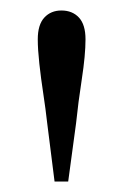

<svg xmlns="http://www.w3.org/2000/svg" viewBox="-20 -852 234 366"><path d="M97 -832Q118 -832 130.5 -818.5Q143 -805 143 -777Q143 -747 136 -701.5Q129 -656 125 -617L110 -506H84L70 -617Q67 -644 62.5 -673.5Q58 -703 55 -730.5Q52 -758 52 -777Q52 -805 64.5 -818.5Q77 -832 97 -832Z"/></svg>

Font: Early Summer Mincho
Style: Regular
Weight: 400
Designer: GuiWonder
Version: Version 1.002